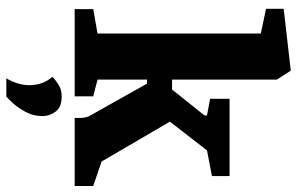

<svg xmlns="http://www.w3.org/2000/svg" viewBox="-190 -550 960 621"><g transform="rotate(90 290.5 -239.0)"><path d="M9 0V-60L88 -74V-602L8 -619V-676L208 -699L237 -654V-315H269L353 -420V-428L299 -438V-501H549V-444L466 -428L373 -308L502 -87L581 -60V0H361V-19Q361 -40 350 -56L250 -234H237V-74L291 -60V0ZM233 221Q255 183 255 147Q255 126 248.5 107Q242 88 228 72Q239 61 254.5 51.5Q270 42 292 42Q326 42 340.5 61.5Q355 81 355 104Q355 135 340.5 160.5Q326 186 311 202Q296 218 292 221Z"/></g></svg>

Font: Faustina ExtraBold
Style: Regular
Weight: 800
Designer: Alfonso Garcia
Foundry: http://www.omnibus-type.com
Version: Version 1.200